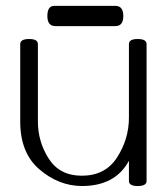

<svg xmlns="http://www.w3.org/2000/svg" viewBox="-20 -621 567 653"><path d="M141.1 -566.4Q141.1 -601.1 164.6 -601.1H372.1Q399.4 -601.1 399.4 -566.4Q399.4 -532.2 372.1 -532.2H168.5Q141.1 -532.2 141.1 -566.4ZM79.1 -488.3Q108.9 -488.3 108.9 -471.2V-208Q108.9 -138.7 146 -81.1Q183.1 -23.4 258.3 -23.4Q338.4 -23.4 378.4 -85.9Q418.5 -148.4 418.5 -221.2V-471.2Q418.5 -488.3 448.2 -488.3Q478.5 -488.3 478.5 -471.2V-5.4Q478.5 11.7 448.2 11.7Q418.5 11.7 418.5 -5.4V-74.2Q372.1 11.7 258.3 11.7Q179.7 11.2 114.3 -44.7Q48.8 -100.6 48.8 -207.5V-471.2Q48.8 -488.3 79.1 -488.3Z"/></svg>

Font: Gayathri Thin
Style: Regular
Weight: 100
Designer: Binoy Dominic <binoy.domenic@gmail.com>
Foundry: SMC
Version: Version 1.000